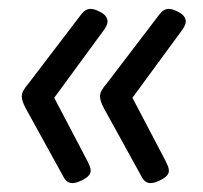

<svg xmlns="http://www.w3.org/2000/svg" viewBox="-20 -474 456 432"><path d="M143 -62Q131 -62 124 -74L38 -230Q29 -247 29 -257Q29 -264 33 -271Q37 -278 44 -286L163 -442Q172 -454 184 -454Q193 -454 207.5 -446Q222 -438 222 -425Q222 -421 219 -415Q216 -409 212 -404L102 -254L177 -111Q179 -107 181.5 -101Q184 -95 184 -90Q184 -79 168.5 -70.5Q153 -62 143 -62ZM319 -62Q307 -62 300 -74L214 -230Q205 -247 205 -257Q205 -264 209 -271Q213 -278 220 -286L339 -442Q348 -454 360 -454Q369 -454 383.5 -446Q398 -438 398 -425Q398 -421 395 -415Q392 -409 388 -404L278 -254L353 -111Q355 -107 357.5 -101Q360 -95 360 -90Q360 -79 344.5 -70.5Q329 -62 319 -62Z"/></svg>

Font: Asap Condensed Condensed Regular
Style: Italic
Weight: 400
Width: 3
Italic angle: -6°
Designer: Pablo Cosgaya
Foundry: Omnibus-Type
Version: Version 3.001; ttfautohint (v1.8.4.7-5d5b)